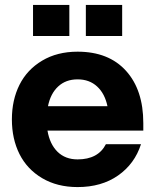

<svg xmlns="http://www.w3.org/2000/svg" viewBox="-20 -740 625 772"><path d="M292 12.2Q210 12.2 149.4 -23.7Q88.9 -59.6 58.3 -120.6Q27.8 -181.6 27.8 -259.8Q27.8 -337.9 58.3 -398.9Q88.9 -460 149.4 -496.1Q210 -532.2 292 -532.2Q417 -532.2 486.6 -455.3Q556.2 -378.4 556.2 -245.1V-214.8H170.9Q180.2 -160.2 211.4 -129.6Q242.7 -99.1 292 -99.1Q374.5 -99.1 405.8 -160.2H546.9Q521.5 -81.1 454.8 -34.4Q388.2 12.2 292 12.2ZM112.8 -595.2V-720.2H258.8V-595.2ZM172.9 -313H412.1Q401.4 -363.8 370.4 -392.3Q339.4 -420.9 292 -420.9Q244.6 -420.9 213.9 -392.3Q183.1 -363.8 172.9 -313ZM325.2 -595.2V-720.2H471.2V-595.2Z"/></svg>

Font: Aspekta 400
Style: Bold
Weight: 700
Designer: Ivo Dolenc
Version: Version 2.000